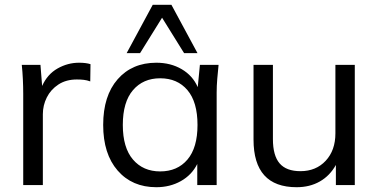

<svg xmlns="http://www.w3.org/2000/svg" viewBox="-20 -773 1580 802"><path d="M77 0V-381Q77 -411 75.5 -442Q74 -473 71 -502H149L156 -414Q178 -463 220.5 -487Q263 -511 310 -511Q339 -511 358 -505L357 -433Q343 -438 330 -439.5Q317 -441 301 -441Q256 -441 224 -420Q192 -399 175.5 -366Q159 -333 159 -296V0Z M633 9Q532 9 471.5 -60.5Q411 -130 411 -251Q411 -373 471.5 -442Q532 -511 633 -511Q693 -511 739 -484Q785 -457 806 -409L815 -502H893Q890 -473 887.5 -443.5Q885 -414 885 -386V0H804V-88Q781 -42 735.5 -16.5Q690 9 633 9ZM649 -57Q721 -57 763 -106.5Q805 -156 805 -251Q805 -347 763 -396.5Q721 -446 649 -446Q578 -446 535.5 -396.5Q493 -347 493 -251Q493 -156 535.5 -106.5Q578 -57 649 -57ZM509 -551 618 -753H696L805 -551H749L657 -699L565 -551Z M1219 9Q1039 9 1039 -190V-502H1120V-192Q1120 -123 1148 -90.5Q1176 -58 1235 -58Q1300 -58 1340.5 -101.5Q1381 -145 1381 -216V-502H1462V0H1383V-84Q1358 -39 1316 -15Q1274 9 1219 9Z"/></svg>

Font: Mulish
Style: Regular
Weight: 400
Designer: Vernon Adams
Foundry: Vernon Adams
Version: Version 3.603; ttfautohint (v1.8.3)